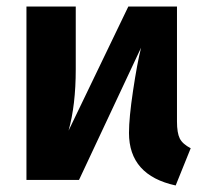

<svg xmlns="http://www.w3.org/2000/svg" viewBox="-20 -551 628 588"><path d="M522 -179Q522 -144 530.5 -127Q539 -110 564 -97L518 17Q375 -14 375 -144Q375 -190 387.5 -273.5Q400 -357 412 -405L222 0H61V-531H212V-339Q212 -229 190 -151L373 -531H522Z"/></svg>

Font: FiraGO
Style: Bold
Weight: 700
Designer: bBox Type
Foundry: bBox Type GmbH
Version: Version 1.001;PS 001.001;hotconv 1.0.88;makeotf.lib2.5.64775